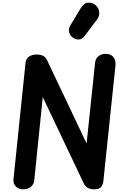

<svg xmlns="http://www.w3.org/2000/svg" viewBox="-20 -1410 950 1430"><path d="M150.5 0Q117.5 0 97.2 -21.8Q77 -43.5 80.5 -75.5L170 -940.5Q173 -972.5 195.5 -988.2Q218 -1004 254.5 -1004Q281 -1004 300.8 -994.2Q320.5 -984.5 331.5 -960L625 -341.5L688 -940.5Q690.5 -973.5 712.8 -991.2Q735 -1009 767 -1009Q806 -1009 825 -984Q844 -959 840 -922L750 -62.5Q748 -38 734.2 -19Q720.5 0 681.5 0Q625 0 604.5 -43L298.5 -687L235 -65Q232.5 -39 211 -19.5Q189.5 0 150.5 0ZM527 -1127Q504 -1141 495.8 -1167.2Q487.5 -1193.5 504 -1221L581 -1348.5Q605 -1388.5 637.8 -1390.2Q670.5 -1392 693.5 -1370.5Q717 -1349.5 719.2 -1319.5Q721.5 -1289.5 703 -1265L610.5 -1142.5Q592 -1118 570.2 -1116Q548.5 -1114 527 -1127Z"/></svg>

Font: Edu SA Hand
Style: Bold
Weight: 700
Designer: Tina and Corey Anderson, Eben Sorkin, Mirko Velimirovic
Foundry: Google for Education
Version: Version 2.000